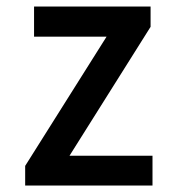

<svg xmlns="http://www.w3.org/2000/svg" viewBox="-20 -572 540 592"><path d="M57.6 0V-60.5L308.6 -459H85V-551.8H444.3V-489.3L194.3 -91.8H450.2V0Z"/></svg>

Font: Gen Shin Gothic Monospace Medium
Style: Regular
Weight: 500
Designer: [Source Han Sans]
Ryoko NISHIZUKA  (kana & ideographs); Paul D. Hunt (Latin, Greek & Cyrillic); Wenlong ZHANG  (bopomofo
Version: Version 1.002.20150607